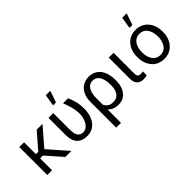

<svg xmlns="http://www.w3.org/2000/svg" viewBox="1 -1568 2563 2563"><g transform="rotate(-45 1282.0 -287.0)"><path d="M166 -528.3V0H75.7V-528.3ZM513.7 -528.3 252.4 -225.6H135.7L122.1 -304.7H210.9L404.3 -528.3ZM417 0 206.5 -239.3 264.6 -304.7 531.2 0Z M627 -528.3H717.3V-208Q717.3 -155.8 730.2 -124Q743.2 -92.3 765.4 -78.1Q787.6 -64 815.9 -64Q863.8 -64 896.2 -95.7Q928.7 -127.4 945.1 -175.8Q961.4 -224.1 961.4 -274.4Q960.4 -340.8 943.4 -404.5Q926.3 -468.3 901.4 -528.3H996.6Q1018.6 -482.9 1035.4 -419.9Q1052.2 -356.9 1052.2 -274.9Q1052.2 -199.7 1027.1 -134.8Q1002 -69.8 950.7 -29.8Q899.4 10.3 820.3 10.3Q760.7 10.3 717.3 -12.9Q673.8 -36.1 650.4 -84.5Q627 -132.8 627 -209ZM788.6 -603 814.9 -767.1H899.9L843.3 -603Z M1173.8 203.1V-282.7Q1173.8 -366.2 1203.6 -423.1Q1233.4 -480 1283 -509Q1332.5 -538.1 1391.6 -538.1Q1466.8 -538.1 1517.1 -502Q1567.4 -465.8 1592.8 -401.9Q1618.2 -337.9 1618.2 -254.9V-244.6Q1618.2 -169.9 1594.7 -112.5Q1571.3 -55.2 1525.9 -22.7Q1480.5 9.8 1415.5 9.8Q1347.7 9.8 1301.8 -19.5Q1255.9 -48.8 1230 -102.8Q1204.1 -156.7 1196.8 -231.4Q1197.8 -230.5 1219.2 -212.9Q1240.7 -195.3 1240.7 -195.3Q1254.9 -143.6 1288.1 -104Q1321.3 -64.5 1388.2 -64.5Q1437 -64.5 1467.8 -88.6Q1498.5 -112.8 1512.9 -153.6Q1527.3 -194.3 1527.3 -244.6V-254.9Q1527.3 -311.5 1513.9 -359.1Q1500.5 -406.7 1470.7 -435.3Q1440.9 -463.9 1391.6 -463.9Q1346.2 -463.9 1318.1 -434.8Q1290 -405.8 1277.3 -363.5Q1264.6 -321.3 1264.6 -281.7L1264.2 203.1Z M1764.6 -528.3H1855.5V-134.8Q1855.5 -94.2 1873.3 -82.8Q1891.1 -71.3 1913.6 -71.3Q1924.8 -71.3 1937.3 -73.5Q1949.7 -75.7 1956.1 -77.1L1956.5 -3.9Q1945.8 -0.5 1928.2 2.9Q1910.6 6.3 1886.7 6.3Q1836.4 6.3 1800.5 -24.7Q1764.6 -55.7 1764.6 -135.3Z M2038.6 -258.3V-269.5Q2038.6 -345.7 2067.9 -406.5Q2097.2 -467.3 2150.9 -502.7Q2204.6 -538.1 2278.3 -538.1Q2353 -538.1 2407 -502.7Q2460.9 -467.3 2490.2 -406.5Q2519.5 -345.7 2519.5 -269.5V-258.3Q2519.5 -181.6 2490.2 -121.1Q2460.9 -60.5 2407 -25.4Q2353 9.8 2279.3 9.8Q2205.1 9.8 2151.1 -25.4Q2097.2 -60.5 2067.9 -121.1Q2038.6 -181.6 2038.6 -258.3ZM2128.9 -269.5V-258.3Q2128.9 -206.1 2145.5 -161.9Q2162.1 -117.7 2195.6 -91.1Q2229 -64.5 2279.3 -64.5Q2328.6 -64.5 2362.1 -91.1Q2395.5 -117.7 2412.1 -161.9Q2428.7 -206.1 2428.7 -258.3V-269.5Q2428.7 -321.3 2411.9 -365.5Q2395 -409.7 2361.8 -436.8Q2328.6 -463.9 2278.3 -463.9Q2228.5 -463.9 2195.3 -436.8Q2162.1 -409.7 2145.5 -365.5Q2128.9 -321.3 2128.9 -269.5ZM2241.2 -613.3 2267.6 -777.3H2352.5L2295.9 -613.3Z"/></g></svg>

Font: RobotoDEMO
Style: Regular
Weight: 400
Designer: Christian Robertson
Foundry: Google
Version: Version 2.136